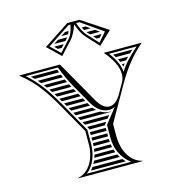

<svg xmlns="http://www.w3.org/2000/svg" viewBox="-116 -903 942 1005"><g transform="rotate(-15 355.0 -400.0)"><path d="M427.1 -758H406.1C408.7 -752.4 411.5 -747 414.5 -742H450ZM470.2 -728H424.3C425.9 -726 427.6 -724 429.3 -722.1L438.7 -712H493.1ZM497.5 -698H451.6C456.5 -692.7 461.4 -687.3 466.3 -682H483.8ZM335 -758H315.2C307.1 -752.7 299 -747.3 290.9 -742H328.4C330.9 -747.1 333.1 -752.4 335 -758ZM319.6 -728H269.7L245.5 -712H305.3L314.7 -722.1ZM292.4 -698H240.3L256.9 -682H277.7ZM373.1 -782C381.7 -755.8 393.7 -728.3 413.2 -707.2L475.1 -640L545.3 -707.5L405.1 -800H338.9L198.7 -707.5L268.9 -640L330.8 -707.2C350.3 -728.3 362.3 -755.8 370.9 -782ZM353.2 -788C347.1 -760 340.6 -735.5 322 -715.3L268.4 -657.1L217.8 -705.7L342.5 -788ZM383.8 -788H401.5L518.2 -706.7L475.6 -657.1L422 -715.3C404.4 -734.4 392.9 -760.3 384.5 -785.8ZM231 -562C228.9 -567.3 226.8 -572.6 224.8 -578H82.9C88.3 -572.7 93.6 -567.4 98.8 -562ZM236.8 -548H111.6C116.3 -542.7 120.8 -537.4 125.3 -532H243.7C241.3 -537.3 239 -542.6 236.8 -548ZM250.1 -518H136.4C140.5 -512.7 144.5 -507.4 148.5 -502H257.8C255.2 -507.3 252.6 -512.7 250.1 -518ZM265 -488H158.4C162.1 -482.7 165.7 -477.4 169.3 -472H273.6C270.6 -477.4 267.8 -482.7 265 -488ZM281.5 -458H178.3L188.3 -442H290.6ZM298.6 -428H196.7C199.8 -422.7 203 -417.4 206.1 -412H307.7ZM315.7 -398H214.1C215.5 -395.6 216.8 -393.2 218.2 -390.8L223.2 -382H324.8ZM332.8 -368H231.1L240.2 -352H342.2C340.7 -354.3 339.3 -356.7 337.9 -359.1ZM352.1 -338H248.1L257.2 -322H367C361.7 -326.9 356.7 -332.2 352.1 -338ZM385.7 -308H265.1L274.2 -292H437.3L439 -294.2C437.4 -294.2 436.6 -294.1 435.3 -294.1C417.1 -294.1 400.4 -299.2 385.7 -308ZM426.2 -278H282.1L291.2 -262H413.6C417.8 -267.3 422 -272.7 426.2 -278ZM402.5 -248H299.1C301 -244.7 302.8 -241.4 304.7 -238.1C305.5 -236.6 306 -234.8 306 -233.2V-232H392C392.2 -234 393 -236 394.2 -237.4ZM392 -202V-218H306V-202ZM392 -188H306V-172H392ZM407.1 -82C404.9 -87.2 403 -92.6 401.2 -98H298.3C296.9 -92.6 295.2 -87.2 293.4 -82ZM413.8 -68H288C285.6 -62.5 283 -57.2 280.2 -52H423.2C419.8 -57.2 416.6 -62.5 413.8 -68ZM433.4 -38H271.6C267.8 -32.4 263.6 -27 259.2 -22H447.7C442.6 -27.2 437.8 -32.5 433.4 -38ZM392 -158H306C306 -152.6 305.7 -147.3 305.4 -142H392.7C392.3 -147.3 392.1 -152.6 392 -158ZM394.3 -128H304C303.3 -122.6 302.5 -117.3 301.5 -112H397.4C396.2 -117.2 395.1 -122.6 394.3 -128ZM615.2 -562C620.8 -567.4 626.5 -572.7 632.2 -578H528.2C531.9 -572.6 535.3 -567.3 538.5 -562ZM601.3 -548H546.4C549.2 -542.7 551.8 -537.3 554.1 -532H586.5C591.4 -537.5 596.3 -542.8 601.3 -548ZM574.7 -518H559.5C561.2 -513.3 562.6 -508.6 563.8 -503.8C567.4 -508.7 571 -513.4 574.7 -518ZM284 -160C284 -82.9 247.1 -15.6 185 -2V0H533V-2C470.9 -15.6 434 -82.9 434 -160V-228L544 -421C584.5 -490.8 626.2 -545.3 687 -598V-600H483C520.1 -558.2 546.3 -511 546.3 -469C546.3 -453.8 542.9 -439.3 535.3 -426L503.3 -369.6C485.4 -338.1 463.1 -321.1 440.3 -321.1C418.4 -321.1 396.2 -336.7 377 -370L246 -600H26V-598C103.4 -538.7 150.3 -466.5 199 -380L284 -230ZM658 -588C618.8 -552.7 585.8 -521.7 558 -477.4C555.4 -514.7 535.6 -552.8 508.5 -588ZM231.7 -588C248.2 -543.6 265 -507.1 288.4 -466L346.6 -364C366.9 -328.5 397.6 -304.1 435.3 -304.1C446.6 -304.1 456.2 -307.1 466.3 -312.6L402 -231.2V-160C402 -100 426.8 -48.7 474.1 -12H233.9C274.9 -43.8 296 -99.6 296 -160V-233.2L209.5 -385.9C165.7 -463.6 121.8 -531.8 57.2 -588Z"/></g></svg>

Font: SortefaxS02
Style: Medium
Weight: 500
Designer: gluk
Foundry: gluk
Version: Version 0.261